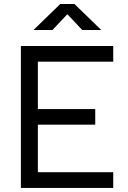

<svg xmlns="http://www.w3.org/2000/svg" viewBox="-20 -918 626 938"><path d="M82 0V-693.4H533.2V-616.7H165V-385.3H445.3V-309.1H165V-76.7H533.2V0ZM143.6 -771.5 274.4 -898.4H343.8L474.6 -771.5H381.8L309.1 -848.6L236.3 -771.5Z"/></svg>

Font: CaskaydiaMono NF SemiLight
Style: Regular
Weight: 350
Designer: Aaron Bell
Foundry: Saja Typeworks
Version: Version 2111.001; ttfautohint (v1.8.4);Nerd Fonts 3.1.1